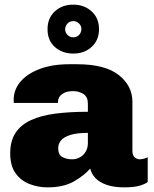

<svg xmlns="http://www.w3.org/2000/svg" viewBox="-20 -798 664 828"><path d="M185 10Q144 10 107 -4.5Q70 -19 47 -51Q24 -83 24 -137Q24 -190 47 -225Q70 -260 113.5 -280Q157 -300 219 -308Q281 -316 359 -316V-351Q359 -380 340 -392.5Q321 -405 294 -405Q265 -405 247.5 -392Q230 -379 230 -358V-354H40Q39 -356 39 -360Q39 -364 39 -368Q39 -411 68 -445.5Q97 -480 151 -500.5Q205 -521 279 -521H312Q433 -521 492 -474.5Q551 -428 551 -359V-148Q551 -128 561 -119.5Q571 -111 582 -111Q591 -111 600 -113.5Q609 -116 617 -120V-13Q604 -3 579.5 3.5Q555 10 516 10Q472 10 441 -0.5Q410 -11 392.5 -29Q375 -47 369 -71Q343 -41 298.5 -15.5Q254 10 185 10ZM291 -111Q309 -111 324.5 -119.5Q340 -128 349.5 -144Q359 -160 359 -181V-225Q313 -225 285 -216.5Q257 -208 244 -193.5Q231 -179 231 -159Q231 -130 249.5 -120.5Q268 -111 291 -111ZM296 -567Q249 -567 217 -595Q185 -623 185 -672Q185 -720 216.5 -749Q248 -778 296 -778Q343 -778 375 -749Q407 -720 407 -672Q407 -625 375.5 -596Q344 -567 296 -567ZM296 -637Q311 -637 321 -647.5Q331 -658 331 -673Q331 -687 320.5 -697Q310 -707 296 -707Q281 -707 271 -696.5Q261 -686 261 -671Q261 -657 271.5 -647Q282 -637 296 -637Z"/></svg>

Font: Chivo Medium Black
Style: Regular
Weight: 900
Version: Version 2.002